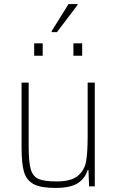

<svg xmlns="http://www.w3.org/2000/svg" viewBox="-20 -916 573 944"><path d="M86 -190V-510H121V-195Q121 -118 131.5 -83Q142 -48 170 -36Q198 -24 259 -24Q331 -24 363.5 -52Q396 -80 403.5 -123.5Q411 -167 411 -246V-510H446V0H418L415 -80H411Q399 -40 363.5 -16Q328 8 251 8Q180 8 145 -11Q110 -30 98 -71Q86 -112 86 -190ZM148 -642V-703H190V-642ZM341 -642V-703H384V-642ZM234 -758V-763L317 -896H361V-891L260 -758Z"/></svg>

Font: Saira Semi Condensed Thin
Style: Regular
Weight: 100
Width: 4
Designer: Hector Gatti with collaboration of the Omnibus-Type team
Foundry: Omnibus-Type
Version: Version 1.001; ttfautohint (v1.8)